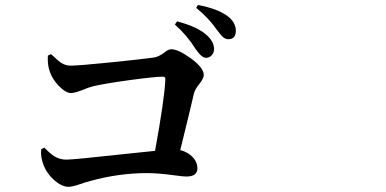

<svg xmlns="http://www.w3.org/2000/svg" viewBox="-20 -801 1540 766"><path d="M252.9 -55.7Q226.6 -55.7 195.3 -83Q167 -109.4 155.3 -138.7Q140.6 -173.8 144.5 -206.1L157.2 -211.9Q180.7 -187.5 196.3 -177.7Q218.8 -164.1 244.1 -164.1Q273.4 -164.1 476.6 -186.5Q565.4 -196.3 598.6 -199.2Q636.7 -408.2 639.6 -483.4Q640.6 -495.1 629.9 -495.1Q598.6 -495.1 497.1 -481.4Q392.6 -466.8 352.5 -457Q335 -453.1 307.6 -441.4Q276.4 -429.7 263.7 -429.7Q242.2 -429.7 213.9 -459Q187.5 -487.3 178.7 -515.6Q168.9 -542 170.9 -579.1L183.6 -585Q186.5 -583 191.4 -578.1Q213.9 -556.6 224.6 -549.8Q242.2 -539.1 261.7 -539.1Q293.9 -539.1 426.8 -552.7Q543.9 -564.5 592.8 -571.3Q613.3 -574.2 634.8 -590.8Q651.4 -604.5 663.1 -604.5Q691.4 -604.5 741.2 -568.4Q793 -530.3 793 -502Q793 -488.3 775.4 -466.3Q757.8 -444.3 753.9 -428.7Q749 -408.2 735.4 -350.6Q711.9 -253.9 699.2 -202.1Q730.5 -194.3 750 -172.9Q767.6 -153.3 767.6 -129.9Q767.6 -96.7 723.6 -96.7Q710 -96.7 675.8 -101.6Q611.3 -110.4 566.4 -110.4Q454.1 -110.4 340.8 -79.1Q324.2 -75.2 299.8 -66.4Q268.6 -55.7 252.9 -55.7ZM801.8 -570.3Q784.2 -570.3 759.8 -606.4Q725.6 -661.1 677.7 -703.1L686.5 -715.8Q771.5 -693.4 807.6 -658.2Q834 -632.8 834 -605.5Q834 -590.8 824.7 -580.6Q815.4 -570.3 801.8 -570.3ZM890.6 -644.5Q879.9 -644.5 869.1 -653.3Q862.3 -659.2 848.6 -677.7Q845.7 -680.7 844.7 -682.6Q812.5 -729.5 762.7 -769.5L769.5 -781.2Q847.7 -766.6 888.7 -736.3Q920.9 -710.9 920.9 -678.7Q920.9 -644.5 890.6 -644.5Z"/></svg>

Font: Bpmf GenRyu Min B
Style: B
Weight: 700
Foundry: But Ko
Version: Version 1.320